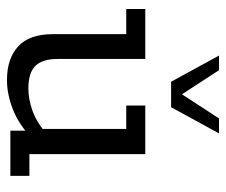

<svg xmlns="http://www.w3.org/2000/svg" viewBox="-70 -584 664 565"><g transform="rotate(90 262.5 -302.0)"><path d="M216 10Q153 10 117 -23Q81 -56 81 -125V-341H7V-397H154V-139Q154 -94 174.5 -73.5Q195 -53 241 -53Q273 -53 307.5 -65.5Q342 -78 380 -111L360 -82V-341H291V-397H434V-56H498V0H365V-58L384 -61Q347 -25 302.5 -7.5Q258 10 216 10ZM221 -473 144 -614H187L258 -505L329 -614H373L296 -473Z"/></g></svg>

Font: Rokkitt SemiBold
Style: Regular
Weight: 400
Version: Version 3.103